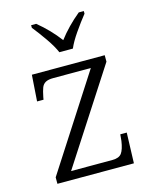

<svg xmlns="http://www.w3.org/2000/svg" viewBox="-115 -842 731 919"><g transform="rotate(-15 250.5 -383.0)"><path d="M54 -32 352 -494H166Q141 -494 127.5 -486.5Q114 -479 108 -463.5Q102 -448 96 -418L94 -406H62L71 -536H432V-504L133 -42H338Q371 -42 384 -60Q397 -78 403 -119L406 -151H438L433 0H54ZM129 -753V-766H154Q214 -717 259 -657Q303 -715 365 -766H390V-753Q362 -718 334 -677.5Q306 -637 293 -606H226Q213 -637 185 -677.5Q157 -718 129 -753Z"/></g></svg>

Font: Noto Serif Light
Style: Regular
Weight: 300
Designer: Monotype Design Team
Foundry: Monotype Imaging Inc.
Version: Version 1.001